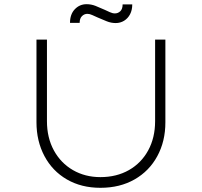

<svg xmlns="http://www.w3.org/2000/svg" viewBox="-20 -889 963 916"><path d="M459 7Q368 7 299 -33Q230 -73 192 -144.5Q154 -216 154 -306V-700H204V-311Q204 -232 237 -171.5Q270 -111 328 -77.5Q386 -44 459 -44Q536 -44 595 -77.5Q654 -111 687 -171.5Q720 -232 720 -311V-700H769V-305Q769 -215 730.5 -144Q692 -73 622 -33Q552 7 459 7ZM532 -779Q510 -779 489 -787.5Q468 -796 445 -806Q433 -811 420.5 -817Q408 -823 397 -823Q382 -823 371 -812Q360 -801 360 -780H314Q314 -821 337 -845Q360 -869 393 -869Q415 -869 435.5 -861Q456 -853 480 -842Q491 -837 504 -831Q517 -825 528 -825Q543 -825 554 -835.5Q565 -846 565 -868H611Q611 -841 600.5 -821Q590 -801 572 -790Q554 -779 532 -779Z"/></svg>

Font: Lexend Giga ExtraLight
Style: Regular
Weight: 250
Version: Version 1.007